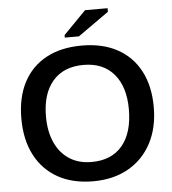

<svg xmlns="http://www.w3.org/2000/svg" viewBox="-59 -934 896 998"><g transform="rotate(-5 389.0 -435.0)"><path d="M733.9 -347.2Q733.9 -238.8 691.2 -158.4Q648.4 -78.1 570.6 -34.2Q492.7 9.8 387.7 9.8Q280.3 9.8 203.1 -33.4Q126 -76.7 84.5 -156.7Q43 -236.8 43 -347.2Q43 -457.5 84.2 -536.1Q125.5 -614.7 202.9 -656.5Q280.3 -698.2 388.7 -698.2Q496.6 -698.2 573.7 -656.2Q650.9 -614.3 692.4 -535.6Q733.9 -457 733.9 -347.2ZM604 -347.2Q604 -464.4 547.6 -530.8Q491.2 -597.2 388.7 -597.2Q284.7 -597.2 228 -531.2Q171.4 -465.3 171.4 -347.2Q171.4 -268.6 197.5 -210.9Q223.6 -153.3 272 -122.1Q320.3 -90.8 387.7 -90.8Q491.7 -90.8 547.9 -157.7Q604 -224.6 604 -347.2ZM539.6 -861.3 378.4 -747.1H304.7V-760.3L421.9 -879.9H539.6Z"/></g></svg>

Font: Arimo SemiBold
Style: Regular
Weight: 600
Designer: Steve Matteson
Foundry: Monotype Imaging Inc.
Version: Version 1.33